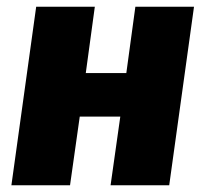

<svg xmlns="http://www.w3.org/2000/svg" viewBox="-20 -553 613 573"><path d="M310 0H485L559 -533H384L357 -335H236L263 -533H88L14 0H189L218 -205H339Z"/></svg>

Font: Fira Sans ExtraBold
Style: Italic
Weight: 800
Italic angle: -8°
Designer: bBox Type GmbH & Carrois Corporate GbR & Edenspiekermann AG
Foundry: bBox Type GmbH & Carrois Corporate GbR & Edenspiekermann AG
Version: Version 4.301;PS 004.301;hotconv 1.0.88;makeotf.lib2.5.64775